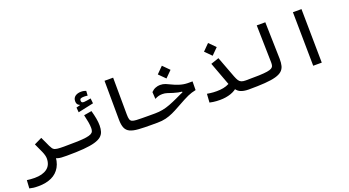

<svg xmlns="http://www.w3.org/2000/svg" viewBox="-61 -1394 4223 2326"><g transform="rotate(-20 2051.0 -231.0)"><path d="M449.7 -75.2Q451.2 30.3 412.1 98.6Q373 167 301.5 200Q230 232.9 132.8 232.9Q93.8 232.9 69.1 230Q44.4 227.1 17.1 220.2L23.4 115.7Q51.3 118.7 70.8 120.8Q90.3 123 123 123Q225.1 123 283 80.1Q340.8 37.1 340.8 -49.3Q340.8 -85 317.6 -138.9Q294.4 -192.9 263.2 -257.8L362.3 -305.7Q382.8 -264.2 395.8 -234.6Q408.7 -205.1 418.7 -184.3Q428.7 -163.6 439.5 -147.5Q448.2 -133.8 462.6 -126.2Q477.1 -118.7 505.6 -115.5Q534.2 -112.3 585.9 -112.3Q604.5 -112.3 613.5 -101.1Q622.6 -89.8 622.6 -62Q622.6 -25.4 610.1 -11Q597.7 3.4 580.1 3.4Q539.1 3.4 511.2 1.5Q483.4 -0.5 462.9 -6.8Q442.4 -13.2 424.1 -25.4Q405.8 -37.6 384.3 -58.1Z M580.1 3.4Q569.3 3.4 564.9 -12Q560.5 -27.3 560.5 -59.6Q560.5 -89.4 568.6 -100.8Q576.7 -112.3 585.9 -112.3Q691.4 -112.3 761.5 -114.7Q831.5 -117.2 873.8 -123.8Q916 -130.4 937.3 -141.6Q958.5 -152.8 965.3 -169.9Q972.2 -187 972.2 -210.9Q972.2 -245.1 964.6 -289.1Q957 -333 944.3 -385.7L1044.9 -402.8Q1061 -344.7 1069.8 -296.9Q1078.6 -249 1078.6 -206.1Q1078.6 -161.1 1067.6 -126.5Q1056.6 -91.8 1026.9 -67.1Q997.1 -42.5 941.7 -26.9Q886.2 -11.2 797.6 -3.9Q709 3.4 580.1 3.4ZM894.5 -441.9 889.2 -504.9 970.7 -525.4 965.8 -490.7 936.5 -511.2V-522.9Q899.9 -535.2 899.9 -581.5Q899.9 -623 929.7 -644.8Q959.5 -666.5 1005.9 -666.5Q1025.4 -666.5 1041.3 -663.1Q1057.1 -659.7 1069.3 -654.8L1065.9 -594.7Q1054.7 -596.2 1041.5 -597.2Q1028.3 -598.1 1020 -598.1Q989.3 -598.1 976.8 -591.3Q964.4 -584.5 964.4 -566.4Q964.4 -549.3 972.7 -543.2Q981 -537.1 998.5 -537.1Q1012.7 -537.1 1039.3 -541.7Q1065.9 -546.4 1087.9 -550.3L1094.7 -484.9Z M1752 3.4Q1706.5 3.4 1664.3 3.4Q1622.1 3.4 1582.8 2.4Q1543.5 1.5 1506.8 -1Q1436.5 -5.9 1396.5 -25.1Q1356.4 -44.4 1339.6 -84.2Q1322.8 -124 1322.3 -191.4L1319.3 -693.4H1430.2L1433.1 -218.8Q1433.1 -177.2 1439.7 -155.5Q1446.3 -133.8 1465.1 -125.2Q1483.9 -116.7 1521 -114.7Q1553.7 -113.3 1590.3 -112.8Q1627 -112.3 1668.7 -112.3Q1710.4 -112.3 1757.8 -112.3Q1772.9 -112.3 1779.8 -97.7Q1786.6 -83 1786.6 -57.1Q1786.6 -27.8 1777.8 -12.2Q1769 3.4 1752 3.4Z M1749 3.4Q1737.3 3.4 1730.5 -10.5Q1723.6 -24.4 1723.6 -57.6Q1723.6 -85.4 1732.7 -98.9Q1741.7 -112.3 1758.3 -112.3Q1811.5 -112.3 1859.4 -121.6Q1907.2 -130.9 1956.5 -149.7Q2005.9 -168.5 2063.5 -195.3Q2101.6 -213.4 2127.4 -225.6Q2153.3 -237.8 2178.2 -247.3Q2203.1 -256.8 2235.8 -266.1L2237.3 -233.9L2158.2 -228V-248.5Q2133.8 -250.5 2109.1 -255.6Q2084.5 -260.7 2050.3 -271Q2012.2 -283.2 1983.2 -293Q1954.1 -302.7 1921.9 -302.7Q1895 -302.7 1873.3 -297.1Q1851.6 -291.5 1823.2 -276.9L1817.9 -366.2Q1842.8 -392.1 1872.8 -404.1Q1902.8 -416 1932.6 -416Q1970.2 -416 2002.4 -403.1Q2034.7 -390.1 2069.1 -372.6Q2103.5 -355 2146.5 -341.3Q2177.2 -331.5 2202.9 -327.1Q2228.5 -322.8 2255.9 -322Q2283.2 -321.3 2318.8 -321.8L2317.4 -210.4Q2288.1 -204.6 2263.4 -196.8Q2238.8 -189 2212.4 -177.5Q2186 -166 2151.4 -147.5Q2092.8 -116.7 2044.7 -89.4Q1996.6 -62 1951.4 -41.3Q1906.2 -20.5 1857.7 -8.5Q1809.1 3.4 1749 3.4ZM2034.2 -462.9 1952.1 -544.9 2034.2 -627.4 2116.2 -544.9Z M2558.6 3.4Q2535.2 3.4 2513.2 2.2Q2491.2 1 2469.2 -2.2Q2447.3 -5.4 2423.8 -10.7L2431.2 -121.1Q2453.6 -117.7 2472.7 -115Q2491.7 -112.3 2511.7 -111.1Q2531.7 -109.9 2555.7 -109.9Q2599.6 -109.9 2640.1 -117.4Q2680.7 -125 2716.8 -144L2605.5 -443.8L2709.5 -479L2812 -207Q2826.2 -170.4 2839.6 -149.9Q2853 -129.4 2874 -120.8Q2895 -112.3 2929.7 -112.3Q2948.2 -112.3 2957.3 -102.3Q2966.3 -92.3 2966.3 -61.5Q2966.3 -24.9 2954.3 -10.7Q2942.4 3.4 2923.8 3.4Q2858.9 2.9 2817.4 -16.6Q2775.9 -36.1 2746.6 -94.2L2797.9 -82.5Q2759.8 -40 2696.3 -18.3Q2632.8 3.4 2558.6 3.4ZM2654.3 -530.3 2572.3 -612.3 2654.3 -694.8 2736.3 -612.3Z M2923.8 3.4Q2909.7 3.4 2902.6 -11.5Q2895.5 -26.4 2895.5 -57.1Q2895.5 -89.4 2905.3 -100.8Q2915 -112.3 2929.7 -112.3Q3032.7 -112.3 3100.1 -114.7Q3167.5 -117.2 3206.8 -123.5Q3246.1 -129.9 3264.4 -141.1Q3282.7 -152.3 3287.8 -170.2Q3293 -188 3292.5 -212.4L3281.7 -693.4H3392.1L3404.3 -217.8Q3405.3 -165.5 3395.3 -127.7Q3385.3 -89.8 3356.7 -64.5Q3328.1 -39.1 3274.4 -24.2Q3220.7 -9.3 3134.8 -2.9Q3048.8 3.4 2923.8 3.4Z M3757.3 0 3748 -693.4H3858.4L3867.7 0Z"/></g></svg>

Font: Cascadia Code Medium
Style: Regular
Weight: 500
Monospace: yes
Designer: Aaron Bell
Foundry: Saja Typeworks
Version: Version 2407.024